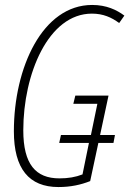

<svg xmlns="http://www.w3.org/2000/svg" viewBox="-20 -745 522 775"><path d="M216 10C265 10 306 1 344 -14L377 -168H438L444 -200H384L418 -359H284L276 -326H373L347 -200H226L219 -168H339L313 -41C285 -30 255 -25 220 -25C124 -25 74 -82 74 -219C74 -446 175 -690 351 -690C396 -690 430 -675 461 -652L482 -682C451 -705 410 -725 352 -725C152 -725 36 -473 36 -215C36 -64 97 10 216 10Z"/></svg>

Font: Noto Sans ExtraCondensed ExtraLight
Style: Italic
Weight: 200
Width: 2
Italic angle: -12°
Designer: Monotype Design Team
Foundry: Monotype Imaging Inc.
Version: Version 2.013